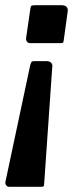

<svg xmlns="http://www.w3.org/2000/svg" viewBox="-24 -550 301 735"><path d="M220 -396Q219 -388 217 -386.5Q215 -385 208 -385H90Q84 -385 79.5 -390.5Q75 -396 76 -405L92 -515Q93 -525 96 -527.5Q99 -530 110 -530H212Q225 -530 231 -523.5Q237 -517 235 -505L220 -396ZM145 154Q145 161 143 163Q141 165 135 165H10Q4 165 -0.5 159Q-5 153 -3 145L92 -302Q95 -311 97 -313.5Q99 -316 110 -316H154Q166 -316 172 -309.5Q178 -303 176 -293L145 154Z"/></svg>

Font: Libre Franklin Thin SemiBold
Style: Italic
Weight: 600
Italic angle: -8°
Version: Version 3.000